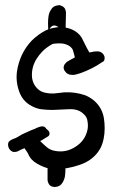

<svg xmlns="http://www.w3.org/2000/svg" viewBox="-20 -738 451 755"><path d="M331.1 -532.2Q332 -531.2 339.8 -533.2Q346.7 -535.2 348.6 -535.2Q356.4 -536.1 364.3 -536.1Q371.1 -536.1 377.9 -532.2Q383.8 -529.3 387.7 -522.5Q391.6 -516.6 391.6 -509.8Q391.6 -506.8 390.6 -503.9Q390.6 -501 388.7 -499Q386.7 -496.1 384.8 -495.1Q382.8 -494.1 380.9 -493.2Q361.3 -479.5 339.8 -468.8Q318.4 -458 295.9 -450.2Q290 -448.2 283.2 -446.3Q276.4 -444.3 268.6 -443.4Q261.7 -443.4 254.9 -444.3Q248 -446.3 242.2 -450.2Q237.3 -455.1 233.4 -460.9Q229.5 -467.8 230.5 -475.6Q231.4 -480.5 234.4 -485.4Q237.3 -489.3 241.2 -493.2Q243.2 -495.1 258.8 -503.9Q274.4 -511.7 274.4 -512.7Q274.4 -512.7 270.5 -527.3Q267.6 -542 262.7 -547.9Q254.9 -557.6 242.2 -562.5Q229.5 -567.4 215.8 -567.4Q203.1 -567.4 194.3 -566.4Q186.5 -566.4 175.8 -558.6Q143.6 -539.1 122.1 -503.9Q101.6 -468.8 106.4 -429.7Q110.4 -406.2 126 -390.6Q140.6 -375 165 -372.1Q182.6 -369.1 199.2 -371.1Q215.8 -373 233.4 -375Q254.9 -376 275.4 -373Q295.9 -370.1 315.4 -363.3Q334 -355.5 350.6 -341.8Q367.2 -327.1 377 -308.6Q385.7 -291 388.7 -272.5Q391.6 -252.9 391.6 -233.4Q391.6 -212.9 387.7 -193.4Q383.8 -172.9 375 -155.3Q348.6 -107.4 291 -88.9Q244.1 -73.2 202.1 -73.2Q192.4 -73.2 182.6 -74.2Q180.7 -74.2 177.7 -74.2Q175.8 -74.2 173.8 -75.2Q153.3 -79.1 127 -93.8Q100.6 -108.4 90.8 -132.8Q89.8 -135.7 83 -145.5Q76.2 -155.3 76.2 -155.3Q76.2 -155.3 62.5 -149.4Q49.8 -142.6 48.8 -142.6Q43.9 -140.6 39.1 -140.6Q34.2 -139.6 29.3 -141.6Q24.4 -143.6 19.5 -148.4Q15.6 -153.3 13.7 -158.2Q11.7 -164.1 11.7 -168.9Q11.7 -169.9 11.7 -169.9Q11.7 -175.8 14.6 -180.7Q18.6 -184.6 23.4 -187.5Q28.3 -190.4 34.2 -192.4Q43 -195.3 50.8 -200.2Q58.6 -205.1 67.4 -210Q77.1 -213.9 86.9 -218.8Q96.7 -222.7 106.4 -227.5Q111.3 -229.5 115.2 -230.5Q119.1 -232.4 123 -234.4Q126 -235.4 129.9 -237.3Q134.8 -239.3 138.7 -240.2Q142.6 -241.2 145.5 -241.2Q148.4 -241.2 152.3 -240.2Q155.3 -239.3 157.2 -237.3Q160.2 -235.4 162.1 -231.4Q165 -228.5 168.9 -225.6Q171.9 -222.7 173.8 -218.8Q176.8 -209 170.9 -203.1Q164.1 -198.2 158.2 -195.3Q156.2 -194.3 147.5 -188.5Q137.7 -182.6 137.7 -183.6Q151.4 -169.9 164.1 -159.2Q177.7 -147.5 197.3 -144.5Q240.2 -136.7 277.3 -161.1Q315.4 -185.5 324.2 -228.5Q327.1 -244.1 324.2 -260.7Q322.3 -277.3 310.5 -288.1Q289.1 -310.5 252 -308.6Q213.9 -306.6 186.5 -305.7Q168 -305.7 150.4 -307.6Q131.8 -308.6 114.3 -316.4Q72.3 -334 56.6 -375Q41 -416 46.9 -458Q51.8 -491.2 66.4 -522.5Q81.1 -553.7 105.5 -579.1Q130.9 -603.5 159.2 -618.2Q186.5 -630.9 219.7 -631.8Q222.7 -631.8 224.6 -630.9Q251 -629.9 274.4 -616.2Q296.9 -602.5 306.6 -579.1Q312.5 -566.4 321.3 -549.8Q331.1 -532.2 331.1 -532.2ZM169.9 -612.3Q169.9 -627.9 168.9 -643.6Q168.9 -645.5 168.9 -647.5Q168.9 -662.1 170.9 -674.8Q172.9 -688.5 180.7 -700.2Q188.5 -712.9 201.2 -715.8Q205.1 -716.8 207 -716.8Q210 -717.8 212.9 -717.8Q216.8 -717.8 219.7 -715.8Q222.7 -714.8 226.6 -712.9Q231.4 -710 235.4 -704.1Q238.3 -697.3 239.3 -691.4Q239.3 -688.5 239.3 -685.5Q239.3 -682.6 239.3 -680.7Q239.3 -660.2 238.3 -639.6Q238.3 -620.1 238.3 -600.6Q238.3 -599.6 238.3 -599.6Q189.5 -668.9 169.9 -612.3ZM236.3 -107.4Q236.3 -91.8 237.3 -76.2Q237.3 -74.2 237.3 -72.3Q237.3 -58.6 235.4 -44.9Q233.4 -32.2 225.6 -19.5Q217.8 -6.8 204.1 -3.9Q201.2 -2.9 198.2 -2.9Q196.3 -2.9 192.4 -2.9Q189.5 -2.9 186.5 -3.9Q182.6 -4.9 179.7 -6.8Q173.8 -9.8 170.9 -16.6Q168 -22.5 167 -29.3Q167 -31.2 167 -34.2Q167 -37.1 167 -39.1Q167 -59.6 167 -80.1Q168 -99.6 168 -120.1Q168 -120.1 168 -121.1Q215.8 -50.8 236.3 -107.4Z"/></svg>

Font: Little Wizzy
Style: Regular
Weight: 400
Version: Version 1.0